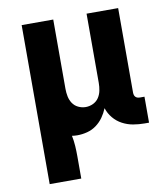

<svg xmlns="http://www.w3.org/2000/svg" viewBox="-82 -600 765 874"><g transform="rotate(-10 300.0 -162.5)"><path d="M77 205V-530H223V-210Q223 -192 226.5 -174.5Q230 -157 239.5 -142.5Q249 -128 265.5 -120Q282 -112 300 -112Q318 -112 334.5 -120Q351 -128 360.5 -142.5Q370 -157 373.5 -174.5Q377 -192 377 -210V-530H523V-140Q523 -134 524.5 -128.5Q526 -123 530 -119Q534 -115 539.5 -113.5Q545 -112 551 -112H571V8H551Q524 8 498 3.5Q472 -1 448.5 -13.5Q425 -26 408 -46.5Q391 -67 383 -92Q374 -70 360.5 -51Q347 -32 328 -18Q309 -4 286 2Q263 8 240 8Q233 8 227 7.5Q221 7 215 6Q220 30 221.5 54Q223 78 223 102V205Z"/></g></svg>

Font: Iosevka Curly Heavy Extended
Style: Regular
Weight: 900
Width: 7
Monospace: yes
Designer: Belleve Invis
Foundry: Belleve Invis
Version: Version 11.1.0; ttfautohint (v1.8.3)